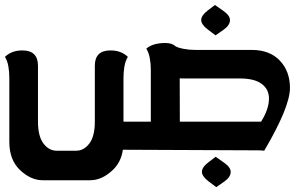

<svg xmlns="http://www.w3.org/2000/svg" viewBox="-38 -606 1235 772"><path d="M828.6 -463.9 796.9 -487.8Q771 -507.8 771 -525.4Q771 -543.9 797.4 -564L826.2 -585.9L859.9 -562.5Q886.7 -543.5 886.7 -525.4Q886.7 -504.4 860.8 -486.3ZM831.5 146.5 799.8 122.6Q773.9 102.5 773.9 85Q773.9 66.4 800.3 46.4L829.1 24.4L862.8 47.9Q889.6 66.9 889.6 85Q889.6 106 863.8 124ZM685.1 -116.7H1011.7Q1043.5 -167 1043.5 -210Q1043.5 -246.6 1014.4 -268.6Q985.4 -290.5 926.3 -290.5H697.3Q690.4 -290.5 684.6 -291ZM458.5 -116.7H568.4V-325.7Q568.4 -350.6 564.2 -372.6Q560.1 -394.5 550.3 -410.6Q576.7 -433.1 627.4 -433.1Q654.3 -433.1 668.5 -419.4Q682.1 -412.6 699.7 -409.7Q721.7 -405.3 746.6 -405.3H974.1Q1046.4 -405.3 1087.2 -362.3Q1127.9 -319.3 1127.9 -252.4Q1127.9 -175.8 1024.4 0Q1011.7 -1.5 1001 -1.5Q694.3 -2.9 456.1 -3.9Q448.7 46.4 415.5 77.6Q372.1 118.7 324.7 118.7H133.3Q85.9 118.7 42.7 77.9Q-0.5 37.1 -0.5 -35.2V-292.5Q-0.5 -317.4 -4.4 -339.4Q-8.3 -361.3 -18.1 -377.4Q8.8 -403.3 51.8 -403.3Q114.7 -403.3 114.7 -341.8V-117.2Q114.7 -58.1 136.7 -29.1Q158.7 0 189.5 0H268.6Q299.3 0 321.3 -29.1Q343.3 -58.1 343.3 -117.2V-341.8Q343.3 -403.3 406.2 -403.3Q449.2 -403.3 476.1 -377.4Q466.3 -361.3 462.4 -339.4Q458.5 -317.4 458.5 -292.5Z"/></svg>

Font: ALMAS
Style: Bold
Weight: 700
Designer: ALMAS Font/ by Husham Jawad Kadhim, derived from the Bainsely font by/ Paul James MIller
Foundry: High-Logic / Made with FontCreator
Version: Version 1.411;September 19, 2021;FontCreator 14.0.0.2814 32-